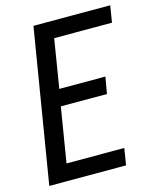

<svg xmlns="http://www.w3.org/2000/svg" viewBox="-111 -812 725 889"><g transform="rotate(-15 251.5 -367.5)"><path d="M14 0 135 -735H503L490 -655H213L175 -422H396L382 -342H161L118 -80H395L382 0Z"/></g></svg>

Font: Iosevka Term Curly Md Obl
Style: Regular
Weight: 500
Italic angle: -9°
Designer: Belleve Invis
Foundry: Belleve Invis
Version: Version 32.3.0